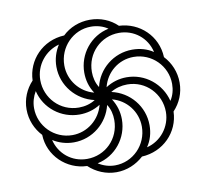

<svg xmlns="http://www.w3.org/2000/svg" viewBox="-81 -811 974 908"><g transform="rotate(-10 406.5 -357.0)"><path d="M407 9C457 9 503 -11 538 -43C640 -48 719 -127 722 -227C755 -262 774 -307 774 -357C774 -408 754 -454 722 -488C718 -591 636 -667 538 -671C504 -704 458 -723 407 -723C356 -723 309 -704 275 -671C170 -666 94 -584 91 -487C58 -452 39 -406 39 -357C39 -306 59 -260 91 -226C94 -125 177 -47 275 -44C310 -11 357 9 407 9ZM368 -380C301 -397 251 -459 251 -531C251 -619 321 -690 406 -690C435 -690 464 -682 487 -666C400 -648 338 -570 338 -481C338 -446 347 -411 368 -380ZM395 -402C380 -425 374 -452 374 -478C374 -568 444 -638 532 -638C603 -638 664 -591 680 -520C652 -539 617 -549 580 -549C490 -549 414 -486 395 -402ZM285 -323C195 -323 127 -396 127 -482C127 -555 177 -615 243 -633C224 -603 213 -569 213 -531C213 -440 278 -364 364 -345C341 -330 313 -323 285 -323ZM716 -279C695 -364 619 -425 531 -425C495 -425 461 -415 430 -395C447 -464 507 -514 580 -514C668 -514 738 -443 738 -357C738 -329 731 -302 716 -279ZM232 -200C145 -200 75 -271 75 -357C75 -385 83 -412 97 -435C117 -350 194 -290 282 -290C317 -290 352 -299 383 -319C366 -251 305 -200 232 -200ZM569 -82C589 -111 599 -146 599 -183C599 -274 535 -350 448 -369C472 -384 500 -391 528 -391C618 -391 686 -318 686 -232C686 -160 636 -98 569 -82ZM406 -24C377 -24 349 -33 326 -48C413 -66 475 -144 475 -233C475 -269 465 -303 445 -334C512 -317 562 -256 562 -183C562 -95 492 -24 406 -24ZM281 -77C207 -77 149 -127 133 -194C161 -176 196 -165 233 -165C323 -165 398 -228 418 -312C433 -289 439 -263 439 -236C439 -146 369 -77 281 -77Z"/></g></svg>

Font: Noto Sans Armenian SemiCondensed Light
Style: Regular
Weight: 300
Width: 4
Designer: Monotype Design Team
Foundry: Monotype Imaging Inc.
Version: Version 2.008